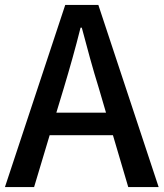

<svg xmlns="http://www.w3.org/2000/svg" viewBox="-20 -757 662 777"><path d="M238 -400C262 -480 285 -561 306 -645H311C333 -562 355 -480 380 -400L409 -301H208ZM0 0H118L181 -210H437L499 0H622L378 -737H244Z"/></svg>

Font: Source Han Sans JP Medium
Style: Regular
Weight: 500
Designer: Ryoko NISHIZUKA 西塚涼子 (kana, bopomofo & ideographs); Paul D. Hunt (Latin, Greek & Cyrillic); Sandoll Communications 산돌커뮤니
Foundry: Adobe
Version: Version 2.002;hotconv 1.0.116;makeotfexe 2.5.65601